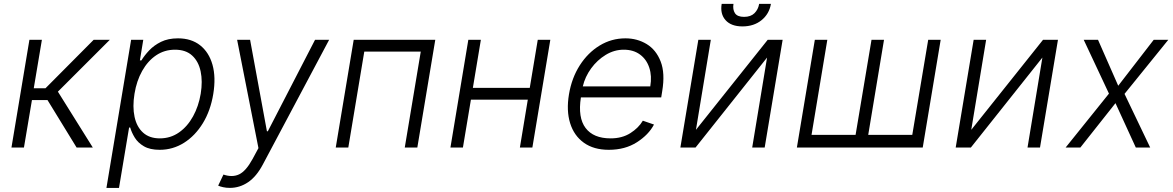

<svg xmlns="http://www.w3.org/2000/svg" viewBox="-20 -747 5938 972"><path d="M38 0 128.9 -545.5H192.1L150.9 -300.1H210.2L454.2 -545.5H535.9L273.1 -283L449.9 0H367.9L220.5 -240.4H141.7L101.2 0Z M518.8 204.5 643.8 -545.5H705.3L688.2 -441.4H696Q710.9 -465.9 735.1 -491.7Q759.2 -517.4 795.1 -535.2Q831 -552.9 881 -552.9Q948.5 -552.9 993.3 -517.6Q1038 -482.2 1055.8 -419Q1073.5 -355.8 1059.7 -271.3Q1045.8 -186.8 1006.9 -123.2Q968 -59.7 911.6 -24.1Q855.1 11.4 788.4 11.4Q739 11.4 708.6 -6.4Q678.3 -24.1 662.3 -50.2Q646.3 -76.3 639.2 -101.2H633.5L582.4 204.5ZM660.9 -272.4Q650.2 -206.7 661.2 -155.5Q672.2 -104.4 704.4 -75.5Q736.5 -46.5 789.1 -46.5Q843.4 -46.5 886.2 -76.5Q929 -106.5 957.2 -157.7Q985.4 -208.8 996.1 -272.4Q1006.4 -335.2 995.7 -385.7Q985.1 -436.1 952.9 -465.7Q920.8 -495.4 865.8 -495.4Q812.5 -495.4 770.2 -466.8Q728 -438.2 699.8 -388Q671.5 -337.7 660.9 -272.4Z M1143.8 204.2Q1125 204.2 1109.2 200.6Q1093.4 197.1 1084.5 192.8L1111.2 136.7Q1155.9 152 1190.5 135.7Q1225.1 119.3 1258.5 58.2L1288.4 2.8L1180.4 -545.5H1246.1L1331.3 -82.4H1335.9L1574.9 -545.5H1646.3L1310.7 85.6Q1278.4 146.7 1236 175.4Q1193.5 204.2 1143.8 204.2Z M1679.7 0 1770.6 -545.5H2183.6L2092.7 0H2029.1L2110.1 -485.8H1824.2L1743.3 0Z M2414.4 -545.5 2373.9 -302.2H2661.9L2702.4 -545.5H2766L2675.1 0H2611.9L2652 -242.5H2364L2323.5 0H2260.3L2350.9 -545.5Z M3062.1 11.4Q2985.8 11.4 2935.9 -24.3Q2886 -60 2866.3 -123.4Q2846.6 -186.8 2860.4 -269.5Q2874.3 -352.3 2915.1 -416.2Q2956 -480.1 3015.8 -516.5Q3075.6 -552.9 3146.3 -552.9Q3205.6 -552.9 3253.6 -524Q3301.5 -495 3324.6 -435.7Q3347.7 -376.4 3332.4 -285.2L3327.4 -253.9H2920.8Q2904.8 -151.3 2944.6 -98.9Q2984.4 -46.5 3071 -46.5Q3129.6 -46.5 3171.2 -73Q3212.7 -99.4 3234.4 -136L3290.8 -116.5Q3263.8 -65 3204.2 -26.8Q3144.5 11.4 3062.1 11.4ZM2930.4 -309.7H3272Q3280.9 -362.2 3267 -404.3Q3253.2 -446.4 3220 -470.9Q3186.8 -495.4 3137.8 -495.4Q3089.5 -495.4 3046.3 -469.1Q3003.2 -442.8 2972.5 -400.6Q2941.8 -358.3 2930.4 -309.7Z M3503.2 -89.8 3866.5 -545.5H3942.1L3851.2 0H3788L3863.3 -455.6L3501.1 0H3424.4L3515.3 -545.5H3578.5ZM3823.2 -727.3H3882.8Q3874.3 -676.5 3835.4 -644.9Q3796.5 -613.3 3738.6 -613.3Q3681.5 -613.3 3653.2 -644.9Q3625 -676.5 3633.5 -727.3H3693.2Q3688.6 -699.2 3700.6 -680.4Q3712.7 -661.6 3746.8 -661.6Q3780.9 -661.6 3799.7 -680.4Q3818.5 -699.2 3823.2 -727.3Z M4105.1 -545.5H4168.3L4088.4 -64.3H4311.4L4392 -545.5H4455.3L4375.4 -64.3H4598.4L4679 -545.5H4742.2L4651.3 0H4014.2Z M4897 -89.8 5260.3 -545.5H5335.9L5245 0H5181.8L5257.1 -455.6L4894.9 0H4818.2L4909.1 -545.5H4972.3Z M5538.7 -545.5 5641 -312.9 5820.7 -545.5H5894.5L5672.9 -271.7L5802.9 0H5730.1L5627.1 -224.8L5449.2 0H5374.6L5594.1 -273.1L5466.3 -545.5Z"/></svg>

Font: Inter Light  BETA
Style: Italic
Weight: 300
Italic angle: 9.39999°
Designer: Rasmus Andersson
Foundry: rsms
Version: Version 3.011;git-f93a4a705